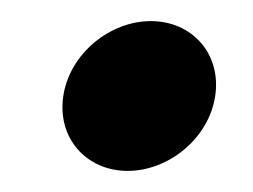

<svg xmlns="http://www.w3.org/2000/svg" viewBox="-20 -142 240 182"><path d="M40 -51C34 -11 62 20 101 20C140 20 178 -11 184 -51C190 -91 162 -122 123 -122C84 -122 46 -91 40 -51Z"/></svg>

Font: Charger Pro
Style: ExBdSuExtObl
Weight: 400
Designer: Jasper
Foundry: Cannot Into Space Fonts
Version: Version 1.09